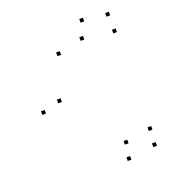

<svg xmlns="http://www.w3.org/2000/svg" viewBox="-139 -860 899 991"><g transform="rotate(-20 310.0 -365.0)"><path d="M79.7 -351.7V-371.7H59.7V-351.7ZM412.8 22.8V2.8H392.8V22.8ZM561.3 0.2V-19.8H541.3V0.2ZM568 -85.7V-105.7H548V-85.7ZM428 -61.7V-81.7H408V-61.7ZM177.5 -380V-400H157.5V-380ZM257 -610V-630H237V-610ZM396.5 -643.2V-663.2H376.5V-643.2ZM567.8 -621.7V-641.7H547.8V-621.7ZM564.5 -714.7V-734.7H544.5V-714.7ZM428.2 -731.5V-751.5H408.2V-731.5Z"/></g></svg>

Font: Monaspace Argon Dots Var
Style: Regular
Weight: 400
Designer: Riley Cran and the Lettermatic Team
Version: Version 1.100 (Monaspace Argon Dots)